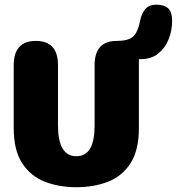

<svg xmlns="http://www.w3.org/2000/svg" viewBox="-20 -795 760 826"><path d="M308.5 10.5Q234.5 10.5 173.5 -13Q112.5 -36.5 75.8 -92.2Q39 -148 39 -244V-514.5Q39 -619 134.5 -619Q229.5 -619 229.5 -514.5V-254.5Q229.5 -189.5 249.2 -156.2Q269 -123 308.5 -123Q348.5 -123 367.8 -156.2Q387 -189.5 387 -254.5V-514.5Q387 -619 482 -619Q515 -619 534.8 -626.8Q554.5 -634.5 565.5 -654.2Q576.5 -674 583.5 -709Q589 -737 605.2 -756Q621.5 -775 652 -775Q685.5 -775 703 -759.5Q720.5 -744 720.5 -704Q720.5 -664 705.5 -626.2Q690.5 -588.5 660.5 -564.5Q630.5 -540.5 585 -540.5H577.5V-244Q577.5 -148 541.2 -92.2Q505 -36.5 444 -13Q383 10.5 308.5 10.5Z"/></svg>

Font: Sono Monospace ExtraBold
Style: Regular
Weight: 800
Version: Version 2.112